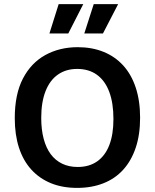

<svg xmlns="http://www.w3.org/2000/svg" viewBox="-20 -903 755 936"><path d="M356 13Q284 13 228 -10Q172 -33 132.5 -76.5Q93 -120 72.5 -183Q52 -246 52 -327Q52 -444 92 -520.5Q132 -597 201.5 -635Q271 -673 359 -673Q428 -673 484 -650.5Q540 -628 580 -584.5Q620 -541 641.5 -476.5Q663 -412 663 -329Q663 -246 641.5 -182.5Q620 -119 580.5 -75.5Q541 -32 484 -9.5Q427 13 356 13ZM359 -89Q415 -89 454 -116.5Q493 -144 513 -196Q533 -248 533 -323Q533 -401 512.5 -455.5Q492 -510 452.5 -538.5Q413 -567 356 -567Q302 -567 262.5 -539.5Q223 -512 202 -458.5Q181 -405 181 -328Q181 -271 193 -226Q205 -181 227.5 -151Q250 -121 283 -105Q316 -89 359 -89ZM313 -740H221L266 -883H386ZM482 -740H391L437 -883H556Z"/></svg>

Font: Bricolage Grotesque 20pt SemiBold
Style: Regular
Weight: 600
Version: Version 1.001;gftools[0.9.33.dev8+g029e19f]